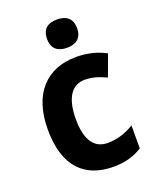

<svg xmlns="http://www.w3.org/2000/svg" viewBox="-143 -844 759 938"><g transform="rotate(-20 236.5 -375.5)"><path d="M269 -761C222 -761 191 -741 191 -687C191 -635 223 -614 269 -614C314 -614 347 -635 347 -687C347 -741 314 -761 269 -761ZM285 10C346 10 394 -5 434 -31V-150C392 -124 346 -109 297 -109C228 -109 189 -161 189 -271C189 -382 228 -438 296 -438C333 -438 369 -427 406 -409L447 -520C405 -543 353 -557 294 -557C141 -557 43 -458 43 -270C43 -77 135 10 285 10Z"/></g></svg>

Font: Noto Sans Lao Looped SemiCondensed
Style: Bold
Weight: 700
Width: 4
Designer: Mark Frömberg, Ben Mitchell
Foundry: The Fontpad Ltd
Version: Version 1.002